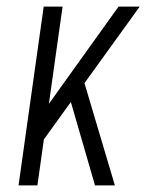

<svg xmlns="http://www.w3.org/2000/svg" viewBox="-20 -560 442 580"><path d="M83 -184 338 -540H402L83 -98ZM112 -540H169L93 0H36ZM185 -283 228 -333 327 0H267Z"/></svg>

Font: Pathway Extreme Condensed Thin
Style: Italic
Weight: 250
Width: 3
Italic angle: -8°
Version: Version 1.001;gftools[0.9.26]